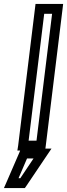

<svg xmlns="http://www.w3.org/2000/svg" viewBox="-75 -738 340 973"><path d="M110 -25H70L149 -668H189L110 -25ZM27 25 24 33 -41 183 -55 215H-21H36H51L60 202L161 52L186 15H155L157 0L242 -693L245 -718H220H130H105L102 -693L17 0L13 25H27ZM95 65 28 165H19L62 65H95Z"/></svg>

Font: Gamestation Display Outline
Style: Italic
Weight: 400
Designer: Jonas Hecksher
Foundry: Jonas Hecksher, Playtypeª, e-types AS
Version: Version 1.003